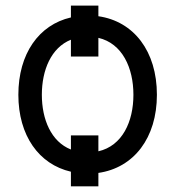

<svg xmlns="http://www.w3.org/2000/svg" viewBox="-20 -608 671 685"><path d="M331 -588.1H233V-545.8C118.6 -519.5 45.5 -416.2 45.5 -269.9C45.5 -124.6 118.6 -21.7 233 4.6V56.8H331V8.9C457.4 -9.2 539.8 -115.8 539.8 -269.9C539.8 -425.1 457.4 -532 331 -550.1ZM331 -125H233V-74.6C162.3 -102.6 129.3 -182.2 129.3 -269.9C129.3 -357.6 162.3 -437.9 233 -466.3V-406.2H331V-473C416.5 -453.1 456 -365.8 456 -269.9C456 -174 416.5 -87.7 331 -68.2Z"/></svg>

Font: Karasuma Gothic
Style: Regular
Weight: 400
Designer: Rasmus Andersson, Ryoko Nishizuka
Foundry: Genbu
Version: Version 1.00